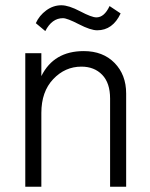

<svg xmlns="http://www.w3.org/2000/svg" viewBox="-20 -709 569 729"><path d="M459 0H398V-335Q398 -394 368 -425Q338 -456 289 -456Q227 -456 182 -408.5Q137 -361 137 -280V0H76V-507H137V-420Q184 -515 298 -515Q371 -515 415 -470Q459 -425 459 -354ZM219 -640Q177 -640 152 -591L116 -621Q129 -650 155.5 -669.5Q182 -689 213 -689Q241 -689 284.5 -666Q328 -643 346 -643Q376 -643 396 -686L438 -658Q408 -594 349 -594Q324 -594 279.5 -617Q235 -640 219 -640Z"/></svg>

Font: Hind Madurai Light
Style: Regular
Weight: 300
Designer: Jyotish Sonowal
Foundry: Indian Type Foundry
Version: Version 1.001;PS 1.0;hotconv 1.0.86;makeotf.lib2.5.63406; tt